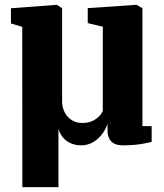

<svg xmlns="http://www.w3.org/2000/svg" viewBox="-20 -588 674 790"><path d="M72 182 71.5 -477.5 25 -491.5V-554L211.5 -568H214.5L235.5 -554V-169.5Q235.5 -154 240.8 -138.5Q246 -123 256.5 -110.2Q267 -97.5 282.5 -89.8Q298 -82 319 -82Q342.5 -82 360 -90.2Q377.5 -98.5 388.5 -110.2Q399.5 -122 403 -132.5V-478L341 -493V-554.5L538.5 -568H542.5L566 -554V-69H604V-4.5Q591.5 -1 573.2 2.5Q555 6 532.8 8Q510.5 10 485.5 10Q462 10 448.2 2Q434.5 -6 428.5 -19.8Q422.5 -33.5 422.5 -50V-78Q414 -53.5 398 -33.5Q382 -13.5 360.8 -1.8Q339.5 10 314 10Q293 10 274.2 2.8Q255.5 -4.5 241.5 -19.5Q227.5 -34.5 220.5 -57.5V182Z"/></svg>

Font: Merriweather Light 18pt Black
Style: Regular
Weight: 900
Version: Version 2.100